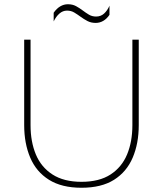

<svg xmlns="http://www.w3.org/2000/svg" viewBox="-20 -875 768 905"><path d="M634 -688V-285Q634 -199 605.5 -132Q577 -65 517.5 -27.5Q458 10 364 10Q271 10 211 -27.5Q151 -65 122.5 -132Q94 -199 94 -285V-688H124V-285Q124 -207 149 -147Q174 -87 227.5 -52.5Q281 -18 364 -18Q448 -18 501 -52.5Q554 -87 579 -147Q604 -207 604 -285V-688ZM431 -767Q409 -767 392 -776Q375 -785 360 -796Q345 -807 330 -816Q315 -825 296 -825Q276 -825 260 -811Q244 -797 233 -774V-815Q247 -835 264 -845Q281 -855 300 -855Q322 -855 338.5 -846Q355 -837 369.5 -826Q384 -815 399 -806Q414 -797 433 -797Q455 -797 470.5 -811Q486 -825 496 -848V-805Q483 -786 466.5 -776.5Q450 -767 431 -767Z"/></svg>

Font: Roundo Variable
Style: Regular
Weight: 200
Designer: Shiva Nallaperumal
Foundry: Indian Type Foundry
Version: Version 2.000